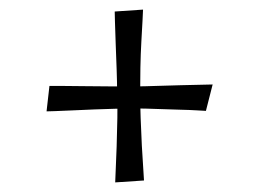

<svg xmlns="http://www.w3.org/2000/svg" viewBox="-20 -495 540 400"><path d="M280 -119 220 -115Q220 -119 221 -139.5Q222 -160 223 -189.5Q224 -219 224.5 -249.5Q225 -280 224 -301Q224 -323 223 -350.5Q222 -378 221 -404.5Q220 -431 219.5 -449.5Q219 -468 219 -471L278 -475Q278 -472 277 -453.5Q276 -435 274.5 -408.5Q273 -382 272.5 -354Q272 -326 272 -302Q272 -279 273 -249.5Q274 -220 275.5 -191.5Q277 -163 278.5 -143Q280 -123 280 -119ZM77 -263 83 -316Q86 -316 106.5 -316Q127 -316 156 -315.5Q185 -315 213 -315Q241 -315 260 -315Q279 -315 305.5 -316Q332 -317 357.5 -317.5Q383 -318 401.5 -318.5Q420 -319 423 -319L409 -264Q407 -264 391.5 -265Q376 -266 353.5 -266.5Q331 -267 306.5 -268Q282 -269 261 -269Q245 -269 222.5 -268.5Q200 -268 176 -267Q152 -266 130.5 -265Q109 -264 94.5 -263.5Q80 -263 77 -263Z"/></svg>

Font: Truculenta Light
Style: Regular
Weight: 300
Version: Version 1.002